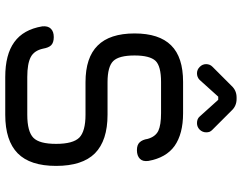

<svg xmlns="http://www.w3.org/2000/svg" viewBox="-115 -807 922 732"><g transform="rotate(90 346.0 -441.0)"><path d="M417.5 0C417.5 0 417.5 0 417.5 0C483.5 0 532.5 -16 564.5 -47.5C596.5 -79 612.5 -127.5 612.5 -194C612.5 -194 612.5 -194 612.5 -194C612.5 -260.5 596.5 -310 564.5 -342C532 -374 483 -390 417.5 -390C417.5 -390 293.5 -390 293.5 -390C293.5 -390 293.5 -390 293.5 -390C253.5 -390 226.5 -397.5 212.5 -412C198.5 -426.5 191.5 -453.5 191.5 -493C191.5 -493 191.5 -493 191.5 -493C191.5 -532 198.5 -558.5 212 -573C225.5 -587 252.5 -594 292.5 -594C292.5 -594 411.5 -594 411.5 -594C411.5 -594 411.5 -594 411.5 -594C441.5 -594 464 -590.5 479 -583.5C494 -576 504 -562.5 509.5 -543C509.5 -543 509.5 -543 509.5 -543C511.5 -529.5 516 -519.5 522.5 -512.5C529 -505.5 539 -502 552.5 -502C552.5 -502 552.5 -502 552.5 -502C567 -502 578 -506 585.5 -513.5C593 -521 595.5 -531.5 593.5 -546C593.5 -546 593.5 -546 593.5 -546C585.5 -590.5 566.5 -624 536.5 -645.5C506 -667 464.5 -678 411.5 -678C411.5 -678 292.5 -678 292.5 -678C292.5 -678 292.5 -678 292.5 -678C229.5 -678 183 -663 153 -632.5C122.5 -602 107.5 -555.5 107.5 -493C107.5 -493 107.5 -493 107.5 -493C107.5 -430 123 -383 153.5 -352.5C184 -321.5 230.5 -306 293.5 -306C293.5 -306 417.5 -306 417.5 -306C417.5 -306 417.5 -306 417.5 -306C459.5 -306 488.5 -298 504.5 -282.5C520.5 -266.5 528.5 -237 528.5 -194C528.5 -194 528.5 -194 528.5 -194C528.5 -151.5 521 -123 505.5 -107.5C490 -92 460.5 -84 417.5 -84C417.5 -84 273.5 -84 273.5 -84C273.5 -84 273.5 -84 273.5 -84C239.5 -84 214.5 -88.5 198 -97C181.5 -105.5 170.5 -121 165.5 -144C165.5 -144 165.5 -144 165.5 -144C163 -158 159 -168.5 152.5 -175C146 -181.5 135.5 -185 121.5 -185C121.5 -185 121.5 -185 121.5 -185C107.5 -185 97 -181.5 89.5 -174C82 -166.5 79 -155.5 80.5 -141C80.5 -141 80.5 -141 80.5 -141C88.5 -93 108.5 -57.5 140.5 -34.5C172 -11.5 216.5 0 273.5 0C273.5 0 417.5 0 417.5 0ZM259.5 -731C269.5 -731 278 -734.5 284.5 -741C284.5 -741 348.5 -812 348.5 -812C348.5 -812 360.5 -812 360.5 -812C360.5 -812 424.5 -741 424.5 -741C424.5 -741 424.5 -741 424.5 -741C430 -734.5 438.5 -731 449.5 -731C449.5 -731 449.5 -731 449.5 -731C459 -731 467.5 -734.5 474.5 -741.5C481 -748.5 484.5 -756.5 484.5 -766C484.5 -766 484.5 -766 484.5 -766C484.5 -770.5 484 -775 482.5 -779C481 -783 478 -786.5 474.5 -790C474.5 -790 401.5 -863 401.5 -863C401.5 -863 401.5 -863 401.5 -863C390 -875.5 375 -882 357.5 -882C357.5 -882 351.5 -882 351.5 -882C351.5 -882 351.5 -882 351.5 -882C334 -882 319 -875.5 307.5 -863C307.5 -863 234.5 -790 234.5 -790C234.5 -790 234.5 -790 234.5 -790C231 -786.5 228.5 -783 227 -779C225.5 -775 224.5 -770.5 224.5 -766C224.5 -766 224.5 -766 224.5 -766C224.5 -756.5 228 -748.5 235 -741.5C242 -734.5 250 -731 259.5 -731C259.5 -731 259.5 -731 259.5 -731Z"/></g></svg>

Font: Jura-Fortis-Bold
Style: Bold
Weight: 500
Designer: Daniel Johnson, Alexei Vanyashin, Mirko Velimirovic
Foundry: Daniel Johnson
Version: ""